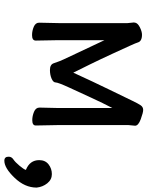

<svg xmlns="http://www.w3.org/2000/svg" viewBox="82 -615 676 880"><g transform="rotate(90 420.0 -175.0)"><path d="M141.1 16.1Q121.1 16.1 102.5 8.1Q84 0 84 -16.1L85.9 -106V-421.9L83 -450.2L84 -457Q86.9 -469.2 106 -478.5Q125 -487.8 139.2 -487.8Q154.3 -487.8 163.1 -482.9Q171.9 -478 174.3 -469.5Q176.8 -460.9 189.5 -432.9Q202.1 -404.8 226.6 -351.8Q251 -298.8 274.9 -250Q298.8 -201.2 313 -172.9Q354 -262.7 391.6 -339.8Q429.2 -417 441.7 -443.1Q454.1 -469.2 462.2 -481.2Q470.2 -493.2 483.9 -493.2Q496.1 -493.2 526.1 -482.2Q556.2 -471.2 556.2 -456.1L553.2 -424.8V-106L555.2 -1Q555.2 15.1 530.8 15.1Q511.7 15.1 492.4 7.1Q473.1 -1 473.1 -18.1L475.1 -106V-352.1Q452.1 -308.1 428.5 -256.6Q404.8 -205.1 381.3 -154.1Q357.9 -103 357.9 -92Q357.9 -81.1 340.6 -73.5Q323.2 -65.9 300.8 -65.9Q275.9 -65.9 270 -83L263.2 -102.1Q260.3 -113.3 224.1 -188.7Q188 -264.2 164.1 -315.9V-106L166 -1Q166 16.1 141.1 16.1ZM716.8 143.1Q697.8 143.1 698.2 123Q698.2 109.9 710.7 101.6Q723.1 93.3 739.5 73.7Q755.9 54.2 758.8 44.4Q713.9 26.4 713.9 -16.6Q713.9 -44.4 733.4 -59.6Q752.9 -74.7 778.1 -74.7Q803.2 -74.7 820.1 -53.7Q836.9 -32.7 839.8 -4.9Q839.8 49.3 794.9 96.2Q750 143.1 716.8 143.1Z"/></g></svg>

Font: LXGW WenKai Screen R
Style: Regular
Weight: 400
Designer: Fontworks Inc.
Version: Version 1.235;May 31, 2022